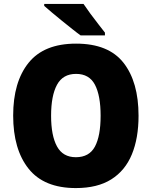

<svg xmlns="http://www.w3.org/2000/svg" viewBox="-20 -947 772 977"><path d="M685 -358Q685 -244 651 -161.5Q617 -79 546.5 -34.5Q476 10 366 10Q204 10 125.5 -88.5Q47 -187 47 -359Q47 -530 125.5 -627.5Q204 -725 367 -725Q532 -725 608.5 -627.5Q685 -530 685 -358ZM240 -358Q240 -257 270 -202Q300 -147 366 -147Q434 -147 463 -201Q492 -255 492 -358Q492 -461 463 -516Q434 -571 367 -571Q300 -571 270 -515.5Q240 -460 240 -358ZM405 -927Q419 -906 439.5 -878Q460 -850 480.5 -824Q501 -798 514 -781V-767H390Q373 -779 348 -799Q323 -819 295.5 -841Q268 -863 244 -883.5Q220 -904 205 -917V-927Z"/></svg>

Font: Noto Sans Myanmar UI SemiCondensed Black
Style: Regular
Weight: 900
Width: 4
Designer: Monotype Design Team
Foundry: Monotype Imaging Inc.
Version: Version 2.103; ttfautohint (v1.8.4.7-5d5b)